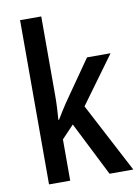

<svg xmlns="http://www.w3.org/2000/svg" viewBox="-86 -818 633 875"><g transform="rotate(-10 231.0 -380.0)"><path d="M167 -392Q167 -365 165.5 -336.5Q164 -308 162 -282H165Q175 -299 187 -318Q199 -337 209 -352L340 -540H449L290 -322L459 0H349L223 -250L167 -191V0H69V-760H167Z"/></g></svg>

Font: Noto Sans Condensed Medium
Style: Regular
Weight: 500
Width: 3
Designer: Monotype Design Team
Foundry: Monotype Imaging Inc.
Version: Version 2.013; ttfautohint (v1.8.4.7-5d5b)